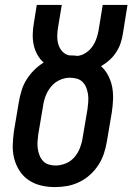

<svg xmlns="http://www.w3.org/2000/svg" viewBox="-20 -755 540 783"><path d="M204 8Q175 8 147.5 1.5Q120 -5 97.5 -20Q75 -35 60 -58Q45 -81 38 -108Q31 -135 32 -164Q33 -193 37 -221L57 -340Q61 -363 68 -386Q75 -409 88 -430Q101 -451 119 -469Q137 -487 158 -500Q143 -513 132.5 -532Q122 -551 117.5 -571.5Q113 -592 113.5 -615Q114 -638 118 -660L130 -735H232L217 -645Q214 -628 213.5 -610Q213 -592 217.5 -575.5Q222 -559 233.5 -546Q245 -533 262 -529Q264 -529 266 -529Q268 -529 270 -529Q277 -529 283.5 -528.5Q290 -528 296 -527Q314 -529 330 -539.5Q346 -550 356.5 -565Q367 -580 373 -597Q379 -614 382 -631L399 -735H500L481 -617Q478 -597 471.5 -578Q465 -559 453.5 -541.5Q442 -524 426.5 -510Q411 -496 392 -485Q410 -469 421.5 -446.5Q433 -424 437.5 -400Q442 -376 441 -349.5Q440 -323 436 -297L416 -179Q412 -154 404 -129.5Q396 -105 381.5 -82.5Q367 -60 347 -42Q327 -24 303 -12.5Q279 -1 254 3.5Q229 8 204 8ZM206 -80Q227 -80 248 -88.5Q269 -97 283.5 -114Q298 -131 306 -151.5Q314 -172 317 -193L337 -311Q339 -326 340 -341Q341 -356 339 -370Q337 -384 332 -397Q327 -410 317.5 -420Q308 -430 294 -434Q280 -438 265 -438Q244 -438 224 -429Q204 -420 189.5 -403Q175 -386 167 -366Q159 -346 156 -325L136 -207Q134 -192 133 -177.5Q132 -163 134 -149Q136 -135 141 -122Q146 -109 155 -99Q164 -89 177.5 -84.5Q191 -80 206 -80Z"/></svg>

Font: Iosevka Slab Semibold
Style: Italic
Weight: 600
Italic angle: -9°
Monospace: yes
Designer: Belleve Invis
Foundry: Belleve Invis
Version: Version 11.1.1; ttfautohint (v1.8.3)